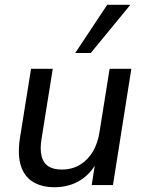

<svg xmlns="http://www.w3.org/2000/svg" viewBox="-20 -775 605 804"><path d="M208 9Q156 9 119.5 -12.5Q83 -34 68 -79Q53 -124 63 -194L110 -487H201L154 -194Q147 -151 154 -122Q161 -93 182 -79Q203 -65 238 -65Q282 -65 315 -85Q348 -105 369 -140.5Q390 -176 397 -224L439 -487H530L453 0H364L381 -108H391Q366 -52 318.5 -21.5Q271 9 208 9ZM295 -553 429 -755H526L360 -553Z"/></svg>

Font: Nunito Sans 12pt ExtraLight 12pt Medium
Style: Italic
Weight: 500
Italic angle: -9°
Version: Version 3.101;gftools[0.9.27]